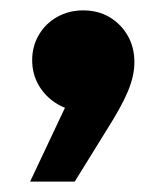

<svg xmlns="http://www.w3.org/2000/svg" viewBox="-20 -207 322 370"><path d="M38 143 131 -54 140 7Q113 7 90.5 -6.5Q68 -20 55 -42Q42 -64 42 -91Q42 -118 55 -140Q68 -162 90.5 -174.5Q113 -187 140 -187Q169 -187 191 -174Q213 -161 226 -138.5Q239 -116 239 -87Q239 -61 226.5 -31Q214 -1 184 46L124 143Z"/></svg>

Font: Unbounded Medium
Style: Regular
Weight: 500
Designer: Luke Prowse, Jean-Baptiste Morizot, Fátima Lázaro, Florian Runge
Foundry: NaN
Version: Version 1.700